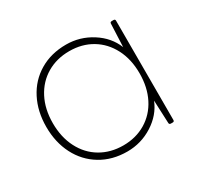

<svg xmlns="http://www.w3.org/2000/svg" viewBox="-120 -668 878 842"><g transform="rotate(-30 319.0 -246.5)"><path d="M528 -506H537Q545 -506 545 -498V5Q545 13 537 13H528Q519 13 519 5L514 -111Q490 -51 431 -13.5Q372 24 302 24Q226 24 168 -11Q110 -46 78.5 -107.5Q47 -169 47 -247Q47 -325 78.5 -386.5Q110 -448 168 -482.5Q226 -517 302 -517Q372 -517 431 -479.5Q490 -442 514 -382L519 -498Q519 -506 528 -506ZM519 -247Q519 -318 491 -372Q463 -426 413.5 -455.5Q364 -485 300 -485Q236 -485 186 -455.5Q136 -426 108 -372Q80 -318 80 -247Q80 -176 108 -121.5Q136 -67 186 -37.5Q236 -8 300 -8Q364 -8 414 -38Q464 -68 491.5 -122Q519 -176 519 -247Z"/></g></svg>

Font: LINE Seed JP_TTF Thin
Style: Regular
Weight: 250
Designer: LY Corporation & Fontrix & Fontworks
Version: Version 1.008